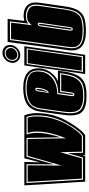

<svg xmlns="http://www.w3.org/2000/svg" viewBox="399 -1112 724 1562"><g transform="rotate(-90 761.0 -331.0)"><path d="M64 0 34 -495H225L221 -366L254 -495H604Q622 -446 622 -393Q622 -355 614.5 -308.5Q607 -262 590 -217Q580 -189 561 -154Q542 -119 520 -86.5Q498 -54 477 -30.5Q456 -7 440 0H281L280 -24L274 0ZM80 -18H260L278 -80Q283 -96 287 -111.5Q291 -127 296 -143L299 -18H435Q449 -24 468.5 -46Q488 -68 508 -99.5Q528 -131 545.5 -163.5Q563 -196 573 -223Q590 -268 597 -312Q604 -356 604 -393Q604 -441 591 -477H448Q461 -438 461 -391Q461 -345 450.5 -296.5Q440 -248 425 -201L420 -477H267L205 -256L206 -477H53ZM89 -27 63 -468H197L195 -191L274 -468H411L417 -156Q441 -214 456.5 -276.5Q472 -339 472 -392Q472 -435 460 -468H585Q590 -455 592.5 -436Q595 -417 595 -394Q595 -354 587.5 -309.5Q580 -265 565 -226Q556 -199 539.5 -167Q523 -135 503.5 -105.5Q484 -76 465.5 -54.5Q447 -33 433 -27H308L304 -203L253 -27Z M763 11Q695 11 657.5 -7Q620 -25 609 -67Q598 -109 608 -179L634 -365Q645 -442 694 -473Q743 -504 825 -504Q909 -504 951 -469Q993 -434 985 -357Q977 -315 955.5 -284Q934 -253 908 -236Q902 -232 896 -229Q890 -226 881 -222H967L960 -173Q949 -97 925 -57Q901 -17 861.5 -3Q822 11 763 11ZM763 -7Q818 -7 854 -20Q890 -33 911.5 -69.5Q933 -106 943 -176L947 -204H794L781 -111Q780 -97 774 -97Q769 -97 770 -111L785 -219Q859 -221 908.5 -255.5Q958 -290 968 -360Q975 -429 938 -457.5Q901 -486 825 -486Q750 -486 705.5 -458.5Q661 -431 651 -362L625 -176Q616 -112 626 -75Q636 -38 669.5 -22.5Q703 -7 763 -7ZM763 -16Q712 -16 680 -28.5Q648 -41 636.5 -75Q625 -109 634 -176L660 -361Q669 -428 711 -452.5Q753 -477 825 -477Q897 -477 932.5 -452.5Q968 -428 959 -361Q953 -316 926 -286.5Q899 -257 860 -242Q821 -227 777 -227L760 -111Q757 -88 772 -88Q787 -88 790 -111L802 -195H937L934 -176Q924 -109 903.5 -75Q883 -41 849 -28.5Q815 -16 763 -16ZM786 -296Q801 -300 809.5 -316Q818 -332 822 -351Q830 -383 828 -394.5Q826 -406 816 -406Q802 -406 798 -379ZM794 -308 806 -378Q808 -390 810 -393.5Q812 -397 815 -397Q823 -397 814 -354Q810 -338 804.5 -324Q799 -310 794 -308Z M940 0 1010 -495H1166L1096 0ZM957 -18H1085L1149 -476H1021ZM967 -28 1028 -467H1140L1078 -28ZM1093 -528Q1064 -528 1045.5 -549.5Q1027 -571 1031 -599Q1036 -630 1059 -651.5Q1082 -673 1113 -673Q1142 -673 1161 -653.5Q1180 -634 1175 -599Q1171 -571 1146.5 -549.5Q1122 -528 1093 -528ZM1095 -544Q1118 -544 1137 -560.5Q1156 -577 1159 -599Q1163 -625 1148.5 -640Q1134 -655 1111 -655Q1087 -655 1068.5 -639Q1050 -623 1047 -599Q1044 -577 1057.5 -560.5Q1071 -544 1095 -544ZM1096 -552Q1075 -552 1064 -567Q1053 -582 1055 -599Q1057 -618 1073 -632.5Q1089 -647 1110 -647Q1129 -647 1141 -632.5Q1153 -618 1151 -599Q1149 -582 1132 -567Q1115 -552 1096 -552Z M1289 6Q1241 6 1203 -6.5Q1165 -19 1146 -49.5Q1127 -80 1133 -133Q1138 -165 1144 -210Q1150 -255 1156.5 -301Q1163 -347 1168 -382Q1176 -447 1184.5 -510.5Q1193 -574 1201 -631H1388L1372 -495Q1380 -497 1390 -499Q1400 -501 1411 -501Q1446 -501 1473 -489Q1500 -477 1513.5 -448Q1527 -419 1519 -367L1490 -165Q1480 -92 1456 -55Q1432 -18 1391.5 -6Q1351 6 1289 6ZM1289 -12Q1354 -12 1390.5 -24.5Q1427 -37 1445 -70.5Q1463 -104 1472 -167L1502 -370Q1509 -415 1498 -439Q1487 -463 1464 -472.5Q1441 -482 1411 -482Q1388 -482 1374 -476.5Q1360 -471 1350 -462L1368 -612H1216Q1209 -554 1200.5 -494Q1192 -434 1184 -371Q1175 -308 1167 -248Q1159 -188 1151 -130Q1144 -63 1179.5 -37.5Q1215 -12 1289 -12ZM1289 -21Q1248 -21 1216.5 -29.5Q1185 -38 1169.5 -61.5Q1154 -85 1160 -129L1224 -603H1358L1337 -434Q1347 -447 1363 -460Q1379 -473 1411 -473Q1452 -473 1476.5 -451.5Q1501 -430 1493 -371L1464 -168Q1455 -103 1435.5 -71.5Q1416 -40 1381 -30.5Q1346 -21 1289 -21ZM1304 -101Q1314 -101 1317.5 -109Q1321 -117 1322 -127L1356 -360Q1361 -386 1345 -386Q1331 -386 1327 -360L1293 -127Q1292 -117 1293.5 -109Q1295 -101 1304 -101ZM1305 -110Q1300 -110 1301 -122L1336 -363Q1338 -377 1344 -377Q1350 -377 1348 -363L1313 -122Q1312 -115 1309.5 -112.5Q1307 -110 1305 -110Z"/></g></svg>

Font: Alumni Sans Collegiate One
Style: Italic
Weight: 400
Italic angle: -8°
Designer: Robert E. Leuschke
Foundry: Robert E. Leuschke
Version: Version 1.100